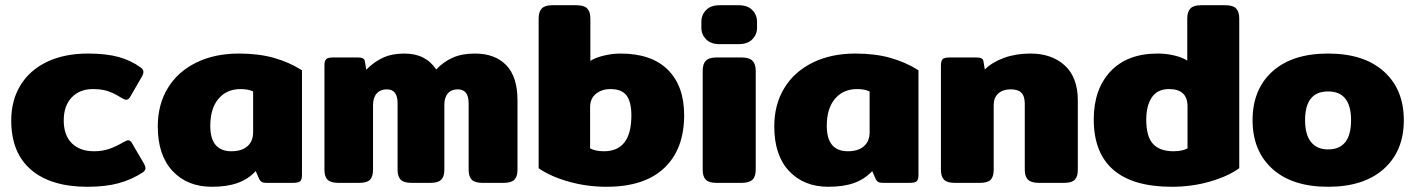

<svg xmlns="http://www.w3.org/2000/svg" viewBox="-20 -700 5417 735"><path d="M23 -239Q23 -315 58 -373Q93 -431 159.5 -463Q226 -495 317 -495Q386 -495 433.5 -482Q481 -469 518 -442Q529 -435 529 -424Q529 -416 521 -403L480 -332Q473 -318 463 -318Q457 -318 444 -326Q417 -343 393.5 -351Q370 -359 335 -359Q285 -359 254.5 -327Q224 -295 224 -239Q224 -182 255 -151.5Q286 -121 340 -121Q372 -121 398 -130Q424 -139 451 -155Q465 -163 471 -163Q480 -163 487 -149L532 -72Q537 -62 537 -56Q537 -47 525 -39Q483 -12 433.5 1.5Q384 15 315 15Q175 15 99 -50Q23 -115 23 -239Z M584 -216Q584 -300 622.5 -363Q661 -426 731.5 -460.5Q802 -495 894 -495Q970 -495 1028.5 -478.5Q1087 -462 1136 -431V-31Q1136 -12 1129 -6Q1122 0 1101 0H999Q988 0 982 -3.5Q976 -7 972 -15L959 -45Q930 -14 889.5 0.5Q849 15 791 15Q697 15 640.5 -45.5Q584 -106 584 -216ZM949 -194V-350Q930 -359 901 -359Q848 -359 816.5 -322Q785 -285 785 -218Q785 -121 866 -121Q905 -121 927 -140Q949 -159 949 -194Z M1222 -50V-449Q1222 -467 1228.5 -473.5Q1235 -480 1256 -480H1351Q1363 -480 1369.5 -476.5Q1376 -473 1377 -464L1382 -433Q1410 -462 1445 -478.5Q1480 -495 1527 -495Q1569 -495 1599 -480Q1629 -465 1650 -434Q1677 -463 1712.5 -479Q1748 -495 1798 -495Q1875 -495 1918 -450.5Q1961 -406 1961 -316V-50Q1961 -24 1949 -12Q1937 0 1908 0H1827Q1798 0 1786 -12Q1774 -24 1774 -50V-303Q1774 -332 1763.5 -345Q1753 -358 1732 -358Q1708 -358 1694.5 -342.5Q1681 -327 1681 -299V-50Q1681 -24 1669 -12Q1657 0 1628 0H1555Q1526 0 1514 -12Q1502 -24 1502 -50V-305Q1502 -358 1461 -358Q1436 -358 1422 -342Q1408 -326 1408 -298V-50Q1408 -24 1396.5 -12Q1385 0 1356 0H1275Q1246 0 1234 -12Q1222 -24 1222 -50Z M2042 -56V-629Q2042 -655 2054 -667.5Q2066 -680 2094 -680H2187Q2216 -680 2228 -667.5Q2240 -655 2240 -629V-467Q2258 -479 2291 -487Q2324 -495 2355 -495Q2474 -495 2536.5 -433Q2599 -371 2599 -259Q2599 -129 2523 -57Q2447 15 2302 15Q2226 15 2156 -5Q2086 -25 2042 -56ZM2397 -258Q2397 -310 2378.5 -334.5Q2360 -359 2317 -359Q2284 -359 2261.5 -341Q2239 -323 2239 -290V-132Q2259 -121 2292 -121Q2397 -121 2397 -258Z M2665 -593V-617Q2665 -643 2683 -661.5Q2701 -680 2735 -680H2807Q2842 -680 2860 -661.5Q2878 -643 2878 -617V-593Q2878 -568 2860 -549.5Q2842 -531 2807 -531H2735Q2701 -531 2683 -549.5Q2665 -568 2665 -593ZM2670 -50V-429Q2670 -455 2682 -467.5Q2694 -480 2723 -480H2819Q2848 -480 2860.5 -467.5Q2873 -455 2873 -429V-50Q2873 -24 2860.5 -12Q2848 0 2819 0H2723Q2694 0 2682 -12Q2670 -24 2670 -50Z M2944 -216Q2944 -300 2982.5 -363Q3021 -426 3091.5 -460.5Q3162 -495 3254 -495Q3330 -495 3388.5 -478.5Q3447 -462 3496 -431V-31Q3496 -12 3489 -6Q3482 0 3461 0H3359Q3348 0 3342 -3.5Q3336 -7 3332 -15L3319 -45Q3290 -14 3249.5 0.5Q3209 15 3151 15Q3057 15 3000.5 -45.5Q2944 -106 2944 -216ZM3309 -194V-350Q3290 -359 3261 -359Q3208 -359 3176.5 -322Q3145 -285 3145 -218Q3145 -121 3226 -121Q3265 -121 3287 -140Q3309 -159 3309 -194Z M3582 -50V-449Q3582 -467 3588.5 -473.5Q3595 -480 3616 -480H3719Q3731 -480 3737.5 -476.5Q3744 -473 3745 -464L3750 -434Q3778 -462 3823.5 -478.5Q3869 -495 3925 -495Q4006 -495 4056 -449.5Q4106 -404 4106 -315V-50Q4106 -24 4094.5 -12Q4083 0 4054 0H3957Q3928 0 3915.5 -12Q3903 -24 3903 -50V-302Q3903 -332 3890 -345Q3877 -358 3849 -358Q3819 -358 3801.5 -342Q3784 -326 3784 -298V-50Q3784 -24 3772.5 -12Q3761 0 3732 0H3635Q3606 0 3594 -12Q3582 -24 3582 -50Z M4167 -243Q4167 -358 4231 -426.5Q4295 -495 4412 -495Q4445 -495 4476 -487.5Q4507 -480 4525 -468V-629Q4525 -655 4537 -667.5Q4549 -680 4578 -680H4671Q4700 -680 4712 -667.5Q4724 -655 4724 -629V-56Q4681 -25 4612 -5Q4543 15 4466 15Q4317 15 4242 -50Q4167 -115 4167 -243ZM4526 -132V-293Q4526 -359 4455 -359Q4411 -359 4389.5 -327.5Q4368 -296 4368 -242Q4368 -177 4394 -149Q4420 -121 4472 -121Q4506 -121 4526 -132Z M4775 -240Q4775 -358 4851 -426.5Q4927 -495 5064 -495Q5201 -495 5277.5 -426.5Q5354 -358 5354 -240Q5354 -122 5277.5 -53.5Q5201 15 5064 15Q4927 15 4851 -53.5Q4775 -122 4775 -240ZM5152 -240Q5152 -350 5064 -350Q4976 -350 4976 -240Q4976 -184 4999 -156Q5022 -128 5064 -128Q5152 -128 5152 -240Z"/></svg>

Font: Mitr SemiBold
Style: Regular
Weight: 600
Designer: Thanarat Vachiruckul
Foundry: Cadson Demak
Version: Version 1.003